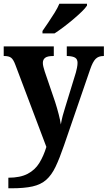

<svg xmlns="http://www.w3.org/2000/svg" viewBox="-20 -786 580 1035"><path d="M25 172Q89 172 129 151Q169 130 192 92.5Q215 55 230 6L63 -436Q52 -466 39.5 -475Q27 -484 4 -484H0V-536H270V-484H266Q236 -484 223.5 -474.5Q211 -465 211 -447Q211 -437 214 -425.5Q217 -414 221 -401L277 -237Q288 -203 296.5 -169.5Q305 -136 308 -115Q312 -139 318 -162Q324 -185 331 -206L389 -395Q392 -405 395 -420.5Q398 -436 398 -447Q398 -467 385 -475Q372 -483 344 -484H340V-536H540V-484H537Q511 -484 495.5 -468.5Q480 -453 466 -412L325 -2Q301 68 279.5 113Q258 158 229 183.5Q200 209 155.5 219Q111 229 41 229H25ZM209 -619Q223 -639 240.5 -665Q258 -691 274.5 -717.5Q291 -744 300 -766H449V-756Q441 -743 421 -723.5Q401 -704 375 -682Q349 -660 322.5 -640Q296 -620 274 -606H209Z"/></svg>

Font: Noto Serif Lao SemiCondensed
Style: Bold
Weight: 700
Width: 4
Designer: Monotype Design Team
Foundry: Monotype Imaging Inc.
Version: Version 2.003; ttfautohint (v1.8.4.7-5d5b)